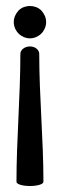

<svg xmlns="http://www.w3.org/2000/svg" viewBox="-20 -607 214 641"><path d="M134 -533C134 -548 128 -561 118 -572C108 -582 94 -587 80 -587C66 -587 52 -582 42 -572C32 -561 26 -548 26 -533C26 -519 32 -505 42 -495C52 -485 66 -479 80 -479C94 -479 108 -485 118 -495C128 -505 134 -519 134 -533ZM125 0C125 -142 111 -284 111 -427C111 -441 97 -452 80 -452C63 -452 48 -441 48 -427C48 -284 35 -142 35 0C35 8 55 14 80 14C105 14 125 8 125 0Z"/></svg>

Font: Nupuram
Style: Regular
Weight: 400
Designer: Santhosh Thottingal (santhosh.thottingal@gmail.com)
Foundry: SMC
Version: Version 1.000